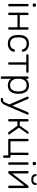

<svg xmlns="http://www.w3.org/2000/svg" viewBox="1957 -2722 955 4909"><g transform="rotate(90 2434.5 -267.5)"><path d="M92 -627Q82 -627 76 -633Q70 -639 70 -649V-687Q70 -697 76 -703.5Q82 -710 92 -710H130Q140 -710 146.5 -703.5Q153 -697 153 -687V-649Q153 -639 146.5 -633Q140 -627 130 -627ZM103 0Q93 0 87 -6Q81 -12 81 -22V-498Q81 -508 87 -514Q93 -520 103 -520H120Q130 -520 136 -514Q142 -508 142 -498V-22Q142 -12 136 -6Q130 0 120 0Z M326 0Q316 0 310 -6Q304 -12 304 -22V-498Q304 -508 310 -514Q316 -520 326 -520H343Q353 -520 359 -514Q365 -508 365 -498V-295H677V-498Q677 -508 683 -514Q689 -520 699 -520H716Q726 -520 732 -514Q738 -508 738 -498V-22Q738 -12 732 -6Q726 0 716 0H699Q689 0 683 -6Q677 -12 677 -22V-237H365V-22Q365 -12 359 -6Q353 0 343 0Z M1097 10Q993 10 936 -50.5Q879 -111 876 -220L875 -260L876 -300Q879 -409 936 -469.5Q993 -530 1097 -530Q1163 -530 1209.5 -506.5Q1256 -483 1279 -446.5Q1302 -410 1304 -371Q1304 -370 1304 -369Q1304 -361 1297.5 -355Q1291 -349 1282 -349H1268Q1258 -349 1253.5 -353.5Q1249 -358 1244 -370Q1224 -425 1188 -448.5Q1152 -472 1097 -472Q1025 -472 982.5 -428.5Q940 -385 937 -295L936 -260L937 -225Q940 -135 982.5 -91.5Q1025 -48 1097 -48Q1152 -48 1188 -71.5Q1224 -95 1244 -150Q1249 -162 1253.5 -166.5Q1258 -171 1268 -171H1282Q1291 -171 1297.5 -165Q1304 -159 1304 -151Q1304 -150 1304 -149Q1302 -110 1279 -73.5Q1256 -37 1209.5 -13.5Q1163 10 1097 10Z M1595 0Q1585 0 1579 -6Q1573 -12 1573 -22V-462H1390Q1380 -462 1374 -468Q1368 -474 1368 -484V-498Q1368 -508 1374 -514Q1380 -520 1390 -520H1817Q1827 -520 1833 -514Q1839 -508 1839 -498V-484Q1839 -474 1833 -468Q1827 -462 1817 -462H1634V-22Q1634 -12 1628 -6Q1622 0 1612 0Z M1956 190Q1946 190 1940 184Q1934 178 1934 168V-498Q1934 -508 1940 -514Q1946 -520 1956 -520H1973Q1983 -520 1989 -514Q1995 -508 1995 -498V-451Q2053 -530 2163 -530Q2271 -530 2322.5 -461.5Q2374 -393 2377 -293Q2378 -283 2378 -260Q2378 -237 2377 -227Q2374 -127 2322.5 -58.5Q2271 10 2163 10Q2054 10 1995 -69V168Q1995 178 1989 184Q1983 190 1973 190ZM2157 -48Q2238 -48 2275.5 -99.5Q2313 -151 2316 -232Q2317 -242 2317 -260Q2317 -353 2281 -412.5Q2245 -472 2157 -472Q2078 -472 2038 -419.5Q1998 -367 1995 -296L1994 -257L1995 -218Q1996 -175 2014 -136.5Q2032 -98 2068 -73Q2104 -48 2157 -48Z M2892 -520Q2900 -520 2906 -514Q2912 -508 2912 -500Q2912 -495 2906 -480L2716 -34L2702 0Q2678 59 2658.5 96.5Q2639 134 2609.5 162Q2580 190 2541 190H2507Q2497 190 2491 184Q2485 178 2485 168V154Q2485 144 2491 138Q2497 132 2507 132H2530Q2554 132 2568.5 122Q2583 112 2595 90.5Q2607 69 2627 22L2649 -30L2455 -480Q2449 -495 2449 -500Q2449 -508 2455 -514Q2461 -520 2469 -520H2488Q2504 -520 2511 -505L2682 -107L2851 -505Q2858 -520 2874 -520Z M3419 -27Q3424 -21 3424 -14Q3424 0 3405 0H3379Q3364 0 3353 -14L3195 -235H3085V-22Q3085 -12 3079 -6Q3073 0 3063 0H3046Q3036 0 3030 -6Q3024 -12 3024 -22V-498Q3024 -508 3030 -514Q3036 -520 3046 -520H3063Q3073 -520 3079 -514Q3085 -508 3085 -498V-295H3192L3339 -505Q3350 -520 3365 -520H3385Q3394 -520 3399.5 -516.5Q3405 -513 3405 -506Q3405 -502 3400 -494L3245 -272Z M3976 130Q3966 130 3960 124Q3954 118 3954 108V0H3552Q3542 0 3536 -6Q3530 -12 3530 -22V-498Q3530 -508 3536 -514Q3542 -520 3552 -520H3569Q3579 -520 3585 -514Q3591 -508 3591 -498V-58H3883V-498Q3883 -508 3889 -514Q3895 -520 3905 -520H3922Q3932 -520 3938 -514Q3944 -508 3944 -498L3943 -58H3993Q4003 -58 4009 -52Q4015 -46 4015 -36V108Q4015 118 4009 124Q4003 130 3993 130Z M4142 -627Q4132 -627 4126 -633Q4120 -639 4120 -649V-687Q4120 -697 4126 -703.5Q4132 -710 4142 -710H4180Q4190 -710 4196.5 -703.5Q4203 -697 4203 -687V-649Q4203 -639 4196.5 -633Q4190 -627 4180 -627ZM4153 0Q4143 0 4137 -6Q4131 -12 4131 -22V-498Q4131 -508 4137 -514Q4143 -520 4153 -520H4170Q4180 -520 4186 -514Q4192 -508 4192 -498V-22Q4192 -12 4186 -6Q4180 0 4170 0Z M4768 -520Q4776 -520 4782 -514Q4788 -508 4788 -501V-22Q4788 -12 4782 -6Q4776 0 4766 0H4749Q4739 0 4733 -6Q4727 -12 4727 -22V-418L4419 -15Q4408 0 4393 0H4374Q4366 0 4360 -6Q4354 -12 4354 -20V-498Q4354 -508 4360 -514Q4366 -520 4376 -520H4393Q4403 -520 4409 -514Q4415 -508 4415 -498V-102L4723 -505Q4734 -520 4749 -520ZM4571 -590Q4494 -590 4462.5 -623Q4431 -656 4431 -706Q4431 -714 4436 -719.5Q4441 -725 4450 -725H4465Q4474 -725 4479 -719.5Q4484 -714 4484 -706Q4484 -678 4503.5 -659Q4523 -640 4571 -640Q4619 -640 4638.5 -659Q4658 -678 4658 -706Q4658 -714 4663 -719.5Q4668 -725 4677 -725H4692Q4701 -725 4706 -719.5Q4711 -714 4711 -706Q4711 -656 4679.5 -623Q4648 -590 4571 -590Z"/></g></svg>

Font: Rubik AZ
Style: Regular
Weight: 300
Designer: Hubert and Fischer
Foundry: Hubert & Fischer
Version: Version 2.000